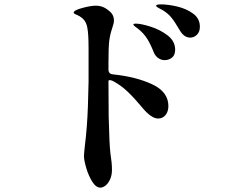

<svg xmlns="http://www.w3.org/2000/svg" viewBox="-20 -819 1040 878"><path d="M894 -697Q894 -673 880.5 -660Q867 -647 850 -647Q822 -647 803 -679Q779 -720 764 -738.5Q749 -757 725 -772Q716 -777 709 -780.5Q702 -784 698 -787Q694 -790 694 -793Q694 -799 715 -799Q749 -799 791 -789Q833 -779 863.5 -756.5Q894 -734 894 -697ZM496 -479Q602 -468 676 -433.5Q750 -399 750 -334Q750 -309 737 -293Q724 -277 703 -277Q671 -277 628 -330Q594 -371 564 -399.5Q534 -428 501 -446Q491 -452 483.5 -452.5Q476 -453 476 -448Q476 -338 477 -285L478 -254Q480 -161 485 -117Q492 -74 492 -43Q492 -17 483 2Q474 21 462 30Q450 39 439 39Q419 39 402 12Q385 -15 374.5 -50.5Q364 -86 364 -106Q364 -114 368 -152Q373 -189 377 -242Q383 -321 385 -445V-597Q385 -666 379 -694Q375 -715 364 -728Q353 -741 334 -750Q331 -751 326.5 -753Q322 -755 319.5 -757Q317 -759 317 -761Q317 -772 356 -782.5Q395 -793 418 -793Q437 -793 453 -786Q469 -779 486 -763Q501 -748 501 -726Q501 -712 494 -693Q483 -661 479.5 -631.5Q476 -602 476 -533V-501Q476 -481 496 -479ZM781 -592Q781 -567 766.5 -555.5Q752 -544 733 -544Q717 -544 703.5 -553.5Q690 -563 683 -580Q669 -616 653.5 -641Q638 -666 612 -687Q607 -691 598.5 -697Q590 -703 590 -707Q590 -711 601 -711Q624 -711 667.5 -697.5Q711 -684 746 -657.5Q781 -631 781 -592Z"/></svg>

Font: Shippori Mincho B1
Style: Bold
Weight: 700
Designer: FONTDASU
Foundry: FONTDASU / Google Inc. / but / Adobe
Version: Version 3.110; ttfautohint (v1.8.3)